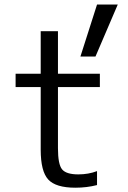

<svg xmlns="http://www.w3.org/2000/svg" viewBox="-20 -830 571 859"><path d="M239.3 -440.4V-167Q239.3 -94.7 257.8 -72.3Q276.4 -49.8 330.1 -49.8Q376 -49.8 414.1 -64.5V-2Q368.2 9.8 317.4 9.8Q229.5 9.8 195.8 -26.9Q162.1 -63.5 162.1 -160.2V-440.4H49.8V-500H162.1V-690.4H239.3V-500H426.8V-440.4ZM506.8 -809.6 407.2 -577.1H339.8L414.1 -809.6Z"/></svg>

Font: Mgen+ 1c regular
Style: Regular
Weight: 400
Designer: [Source Han Sans]
Ryoko NISHIZUKA  (kana & ideographs); Paul D. Hunt (Latin, Greek & Cyrillic); Wenlong ZHANG  (bopomofo
Version: Version 1.059.20150602